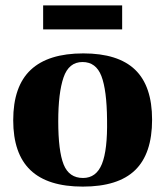

<svg xmlns="http://www.w3.org/2000/svg" viewBox="-20 -680 612 712"><path d="M287 12Q157 12 93 -49Q29 -110 29 -234Q29 -360 94 -421Q159 -482 289 -482Q418 -482 481 -421.5Q544 -361 544 -236Q544 -110 481 -49Q418 12 287 12ZM288 -20Q337 -20 358 -72Q379 -124 377 -236Q376 -346 356 -398Q336 -450 286 -450Q235 -450 215.5 -392.5Q196 -335 196 -231Q196 -120 216 -70Q236 -20 288 -20ZM140 -571V-660H433V-571Z"/></svg>

Font: Frank Ruhl Libre Black
Style: Regular
Weight: 900
Designer: Yanek Iontef
Foundry: Fontef
Version: Version 6.004